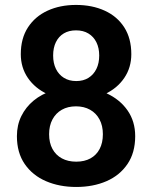

<svg xmlns="http://www.w3.org/2000/svg" viewBox="-20 -741 611 771"><path d="M522.9 -194.3Q522.9 -127.9 491.9 -82.3Q460.9 -36.6 407.5 -13.4Q354 9.8 286.1 9.8Q218.8 9.8 164.8 -13.4Q110.8 -36.6 79.3 -82.3Q47.9 -127.9 47.9 -194.3Q47.9 -238.8 65.7 -274.9Q83.5 -311 115.2 -337.2Q147 -363.3 190.4 -377.2Q233.9 -391.1 285.2 -391.1Q353.5 -391.1 407.5 -366.5Q461.4 -341.8 492.2 -297.6Q522.9 -253.4 522.9 -194.3ZM393.1 -202.1Q393.1 -236.3 379.6 -261.5Q366.2 -286.6 341.8 -300.3Q317.4 -314 285.2 -314Q252.4 -314 228.3 -300.3Q204.1 -286.6 190.7 -261.5Q177.2 -236.3 177.2 -202.1Q177.2 -167.5 190.7 -142.8Q204.1 -118.2 228.5 -105Q252.9 -91.8 286.1 -91.8Q319.3 -91.8 343.3 -105Q367.2 -118.2 380.1 -142.8Q393.1 -167.5 393.1 -202.1ZM507.3 -523.4Q507.3 -469.7 479 -428Q450.7 -386.2 400.6 -362.8Q350.6 -339.4 286.1 -339.4Q221.7 -339.4 171.1 -362.8Q120.6 -386.2 92 -428Q63.5 -469.7 63.5 -523.4Q63.5 -586.9 92.3 -631.1Q121.1 -675.3 171.1 -698.2Q221.2 -721.2 285.2 -721.2Q350.1 -721.2 400.4 -698.2Q450.7 -675.3 479 -631.1Q507.3 -586.9 507.3 -523.4ZM378.4 -518.1Q378.4 -548.3 367.2 -571Q356 -593.8 335.2 -606.4Q314.5 -619.1 285.2 -619.1Q256.8 -619.1 236.3 -606.9Q215.8 -594.7 204.6 -572Q193.4 -549.3 193.4 -518.1Q193.4 -487.3 204.6 -464.4Q215.8 -441.4 236.6 -428.5Q257.3 -415.5 286.1 -415.5Q314.9 -415.5 335.4 -428.5Q356 -441.4 367.2 -464.4Q378.4 -487.3 378.4 -518.1Z"/></svg>

Font: Roboto SemiBold
Style: Regular
Weight: 600
Designer: Christian Robertson
Foundry: Google
Version: Version 3.009; 2024